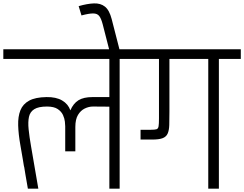

<svg xmlns="http://www.w3.org/2000/svg" viewBox="-56 -1137 1471 1157"><path d="M337 -225Q337 -260 337 -295Q337 -330 337 -376Q337 -385 335 -404Q333 -423 323.5 -444Q314 -465 291.5 -480Q269 -495 227 -495Q176 -495 150.5 -479Q125 -463 118.5 -432.5Q112 -402 116.5 -357.5Q121 -313 131 -256L175 0H112Q102 -56 97.5 -83.5Q93 -111 91.5 -120.5Q90 -130 90 -130Q90 -130 89.5 -130.5Q89 -131 87.5 -140Q86 -149 81.5 -177Q77 -205 67 -261Q55 -328 53.5 -381.5Q52 -435 67 -472.5Q82 -510 119.5 -530.5Q157 -551 224 -552Q282 -553 318.5 -531.5Q355 -510 368 -472Q386 -514 417 -533Q448 -552 501 -552H603Q603 -557 603 -581Q603 -605 603 -637.5Q603 -670 603 -702.5Q603 -735 603 -757.5Q603 -780 603 -782Q531 -782 449.5 -782Q368 -782 283 -782Q198 -782 117 -782Q36 -782 -36 -782Q-36 -794 -36 -798.5Q-36 -803 -36 -811Q-36 -819 -36 -840Q68 -840 172.5 -840Q277 -840 381 -840Q485 -840 588.5 -840Q692 -840 797 -840V-782H665V0H603V-494Q603 -494 575.5 -494.5Q548 -495 504 -495Q479 -495 454.5 -483Q430 -471 414 -444.5Q398 -418 398 -372Q398 -371 398 -353Q398 -335 398 -310.5Q398 -286 398 -262.5Q398 -239 398 -225Z M601 -839V-842L563 -990Q554 -1025 542 -1040.5Q530 -1056 505 -1056Q480 -1056 435 -1044L418 -1100Q470 -1115 510 -1116.5Q550 -1118 576.5 -1097Q603 -1076 617 -1022L664 -839Z M902 -471V-782H725V-840H1395V-782H1263V0H1199V-782H965V-560V-464Q965 -416 964 -384Q963 -352 954.5 -332.5Q946 -313 924.5 -304.5Q903 -296 861 -296H791V-355H853Q876 -355 886.5 -358Q897 -361 899.5 -375.5Q902 -390 902 -423Z"/></svg>

Font: Matangi
Style: Regular
Weight: 400
Designer: Prashant Pant
Foundry: The Graphic Ant
Version: Version 3.002